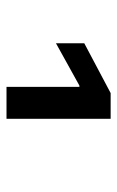

<svg xmlns="http://www.w3.org/2000/svg" viewBox="95 -865 360 590"><g transform="rotate(90 275.0 -570.0)"><path d="M247 -410V-634H243L113 -562V-649L266 -730H345V-410Z"/></g></svg>

Font: M PLUS Code Latin SemiExpanded Medium
Style: Regular
Weight: 500
Width: 6
Designer: Coji Morishita
Foundry: UNDERFOREST DESIGN
Version: Version 1.002; ttfautohint (v1.8.3)